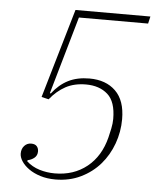

<svg xmlns="http://www.w3.org/2000/svg" viewBox="-52 -742 653 799"><g transform="rotate(5 275.0 -343.0)"><path d="M209 12Q174 12 145.5 3Q117 -6 97 -20.5Q77 -35 66.5 -51.5Q56 -68 56 -83Q56 -103 67.5 -115.5Q79 -128 96 -128Q112 -128 119.5 -119.5Q127 -111 127 -98Q127 -81 115 -71Q103 -61 87 -58L86 -53Q109 -32 140 -22.5Q171 -13 204 -13Q283 -13 338.5 -57.5Q394 -102 414 -182Q418 -198 422.5 -219.5Q427 -241 427 -260Q427 -332 392.5 -362.5Q358 -393 302 -393Q253 -393 217 -373.5Q181 -354 152 -318L122 -325L231 -698H544L537 -668H248L155 -344L159 -343Q188 -381 225.5 -400Q263 -419 314 -419Q383 -419 423.5 -379.5Q464 -340 464 -262Q464 -209 446 -159.5Q428 -110 395 -72Q362 -34 314.5 -11Q267 12 209 12Z"/></g></svg>

Font: IBM Plex Serif ExtraLight
Style: Italic
Weight: 200
Italic angle: -14°
Designer: Mike Abbink, Paul van der Laan, Pieter van Rosmalen
Foundry: Bold Monday
Version: Version 2.5